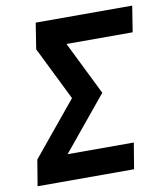

<svg xmlns="http://www.w3.org/2000/svg" viewBox="-82 -805 765 874"><g transform="rotate(-10 300.0 -367.5)"><path d="M21 0 41 -120 245 -368 123 -615 142 -735H588L569 -615H263L385 -368L181 -120H487L467 0Z"/></g></svg>

Font: Iosevka Heavy Extended Oblique
Style: Regular
Weight: 900
Width: 7
Italic angle: -9°
Monospace: yes
Designer: Belleve Invis
Foundry: Belleve Invis
Version: Version 32.5.0; ttfautohint (v1.8.4)